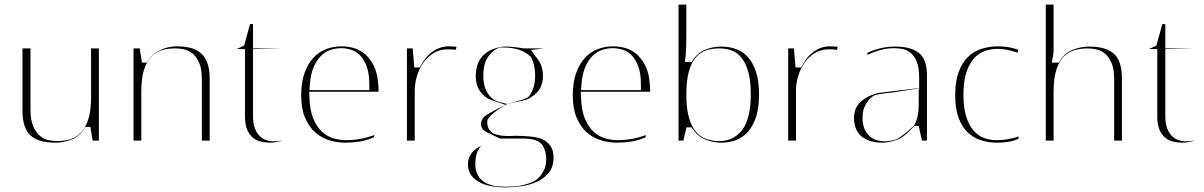

<svg xmlns="http://www.w3.org/2000/svg" viewBox="-20 -613 5250 837"><path d="M353 -60 348 -53Q327 -18 291 -4.5Q255 9 222 9Q148 9 113 -22.5Q78 -54 78 -131V-402H113V-134Q113 -89 125 -62Q137 -35 154.5 -20.5Q172 -6 192 -2Q212 2 229 2Q257 2 283.5 -5Q310 -12 331 -33Q352 -54 364.5 -91.5Q377 -129 377 -190V-402H411V0H384L374 -60Z M562 0V-402H589L599 -340H620L625 -348Q635 -365 650 -377Q665 -389 682 -396.5Q699 -404 717 -407.5Q735 -411 751 -411Q780 -411 805.5 -405.5Q831 -400 851 -385Q871 -370 882.5 -342.5Q894 -315 894 -270V0H860V-268Q860 -313 848 -340Q836 -367 818.5 -380.5Q801 -394 781 -398Q761 -402 744 -402Q716 -402 689.5 -395.5Q663 -389 642 -368.5Q621 -348 608.5 -311Q596 -274 596 -212V0Z M1011 -399 1044 -414 1070 -508H1083V-402H1209L1083 -399V-107Q1083 -74 1091.5 -52.5Q1100 -31 1113 -19Q1126 -7 1140.5 -2Q1155 3 1168 3Q1192 3 1212 -1Q1200 3 1185 6Q1170 9 1159 9Q1136 9 1116 4Q1096 -1 1081 -14Q1066 -27 1057 -49Q1048 -71 1048 -105V-399Z M1328 -213 1329 -187Q1331 -130 1346.5 -94Q1362 -58 1385 -37.5Q1408 -17 1435.5 -9.5Q1463 -2 1488 -2Q1551 -2 1611 -24V-15Q1580 -1 1548.5 4Q1517 9 1485 9Q1450 9 1415.5 -1.5Q1381 -12 1354 -36Q1327 -60 1310 -99.5Q1293 -139 1293 -197Q1293 -254 1307.5 -294.5Q1322 -335 1346 -361Q1370 -387 1402 -399Q1434 -411 1468 -411Q1542 -411 1583 -365.5Q1624 -320 1628 -251Q1630 -242 1630 -233V-231Q1630 -230 1630 -229V-228Q1630 -227 1630 -227V-225Q1630 -225 1630 -224Q1630 -223 1630 -223V-216Q1630 -215 1630 -215V-213ZM1329 -220H1590V-245Q1590 -293 1578.5 -323.5Q1567 -354 1549.5 -372Q1532 -390 1510 -396.5Q1488 -403 1467 -403Q1445 -403 1422.5 -396Q1400 -389 1381 -371Q1362 -353 1348.5 -323Q1335 -293 1331 -248Z M1754 0V-402H1779L1786 -319H1810L1814 -326Q1837 -369 1868.5 -390Q1900 -411 1936 -411Q1945 -411 1953 -410.5Q1961 -410 1970 -409L1967 -396Q1959 -397 1949.5 -397.5Q1940 -398 1932 -398Q1897 -398 1870 -381.5Q1843 -365 1825 -339Q1807 -313 1797.5 -281Q1788 -249 1788 -218V0Z M2119 -178Q2091 -189 2072.5 -215.5Q2054 -242 2054 -281Q2054 -338 2085 -370Q2112 -398 2158 -407Q2168 -410 2185 -410Q2214 -410 2264 -402H2351L2295 -395L2324 -355Q2335 -341 2341 -322.5Q2347 -304 2347 -284Q2347 -249 2333.5 -226.5Q2320 -204 2296 -190Q2288 -184 2279 -180Q2270 -176 2191 -160Q2187 -158 2185 -156H2184ZM2160 -406Q2143 -401 2129 -389Q2111 -375 2099 -349.5Q2087 -324 2087 -283Q2087 -242 2100 -217Q2113 -192 2131 -180Q2144 -170 2190 -160Q2275 -180 2285 -192Q2295 -204 2301.5 -220Q2308 -236 2310.5 -252.5Q2313 -269 2313 -284Q2313 -305 2308.5 -326.5Q2304 -348 2294 -365Q2253 -406 2174 -406Q2167 -406 2160 -406ZM2180 -158Q2180 -157 2179 -157ZM2184 -156Q2104 -108 2104 -83Q2104 -63 2111 -51.5Q2118 -40 2126 -34Q2134 -29 2143.5 -26.5Q2153 -24 2164 -22Q2180 -20 2200 -20Q2205 -20 2212 -20.5Q2219 -21 2228 -21Q2245 -21 2264 -20Q2288 -19 2311.5 -15.5Q2335 -12 2353 -1.5Q2371 9 2382 27Q2393 45 2393 74Q2393 115 2372 140.5Q2351 166 2319.5 180Q2288 194 2251 199Q2214 204 2182 204Q2158 204 2129.5 200Q2101 196 2076.5 184.5Q2052 173 2036 153.5Q2020 134 2020 103Q2020 67 2047 43Q2054 36 2061.5 31.5Q2069 27 2077 23Q2066 36 2059 55Q2052 74 2052 101Q2052 122 2057.5 137.5Q2063 153 2071.5 163.5Q2080 174 2090.5 180.5Q2101 187 2110 190Q2130 198 2150.5 199.5Q2171 201 2182 201Q2201 201 2222 199.5Q2243 198 2263.5 193Q2284 188 2302.5 179.5Q2321 171 2334 156Q2345 143 2353 125Q2361 107 2361 81Q2361 70 2359.5 59Q2358 48 2353 36Q2349 24 2342.5 16.5Q2336 9 2328 5Q2321 0 2313 -2.5Q2305 -5 2297 -6Q2281 -9 2266 -9H2262Q2261 -9 2261 -9H2258Q2258 -9 2257 -9Q2256 -9 2256 -9H2255Q2255 -9 2254 -9H2253Q2253 -9 2253 -9H2160L2105 -35Q2091 -41 2084 -51Q2077 -61 2077 -72Q2077 -90 2090 -103Q2102 -116 2184 -156Z M2512 -213 2513 -187Q2515 -130 2530.5 -94Q2546 -58 2569 -37.5Q2592 -17 2619.5 -9.5Q2647 -2 2672 -2Q2735 -2 2795 -24V-15Q2764 -1 2732.5 4Q2701 9 2669 9Q2634 9 2599.5 -1.5Q2565 -12 2538 -36Q2511 -60 2494 -99.5Q2477 -139 2477 -197Q2477 -254 2491.5 -294.5Q2506 -335 2530 -361Q2554 -387 2586 -399Q2618 -411 2652 -411Q2726 -411 2767 -365.5Q2808 -320 2812 -251Q2814 -242 2814 -233V-231Q2814 -230 2814 -229V-228Q2814 -227 2814 -227V-225Q2814 -225 2814 -224Q2814 -223 2814 -223V-216Q2814 -215 2814 -215V-213ZM2513 -220H2774V-245Q2774 -293 2762.5 -323.5Q2751 -354 2733.5 -372Q2716 -390 2694 -396.5Q2672 -403 2651 -403Q2629 -403 2606.5 -396Q2584 -389 2565 -371Q2546 -353 2532.5 -323Q2519 -293 2515 -248Z M2938 0V-593H2972V-462Q2972 -439 2971.5 -416.5Q2971 -394 2969 -372L2966 -343H2994L2998 -348Q3022 -384 3055.5 -397Q3089 -410 3124 -410Q3159 -410 3189 -399Q3219 -388 3241 -363.5Q3263 -339 3276 -299Q3289 -259 3289 -201Q3289 -144 3276 -104Q3263 -64 3241 -39Q3219 -14 3189 -2.5Q3159 9 3124 9Q3089 9 3055.5 -4.5Q3022 -18 2998 -53L2994 -58H2973L2959 0ZM3117 2Q3177 2 3215 -46Q3253 -94 3253 -203Q3253 -260 3242.5 -298Q3232 -336 3214 -359.5Q3196 -383 3170.5 -392.5Q3145 -402 3115 -402Q3084 -402 3058 -393.5Q3032 -385 3013 -362.5Q2994 -340 2983 -301Q2972 -262 2972 -201Q2972 -141 2983 -101.5Q2994 -62 3013.5 -39Q3033 -16 3059.5 -7Q3086 2 3117 2Z M3416 0V-402H3441L3448 -319H3472L3476 -326Q3499 -369 3530.5 -390Q3562 -411 3598 -411Q3607 -411 3615 -410.5Q3623 -410 3632 -409L3629 -396Q3621 -397 3611.5 -397.5Q3602 -398 3594 -398Q3559 -398 3532 -381.5Q3505 -365 3487 -339Q3469 -313 3459.5 -281Q3450 -249 3450 -218V0Z M3963 -61 3961 -58H3960Q3920 -14 3891 -4Q3855 9 3825 9Q3799 9 3776.5 2.5Q3754 -4 3737.5 -17Q3721 -30 3712 -50.5Q3703 -71 3703 -99Q3703 -142 3731 -168.5Q3759 -195 3810 -208L3987 -229V-274Q3987 -318 3976.5 -344Q3966 -370 3949.5 -383Q3933 -396 3914.5 -399.5Q3896 -403 3879 -403Q3849 -403 3820 -395.5Q3791 -388 3763 -374L3760 -382Q3789 -396 3820 -403Q3851 -410 3883 -410Q3950 -410 3985.5 -382.5Q4021 -355 4021 -284V0H3999L3985 -64H3966Q3964 -63 3963 -61ZM3985 -221H3987V-228L3872 -210Q3800 -203 3787.5 -195Q3775 -187 3764.5 -174Q3754 -161 3747 -143Q3740 -125 3740 -99Q3740 -52 3765.5 -24.5Q3791 3 3838 3Q3858 3 3883 -4Q3905 -10 3966 -67Q3974 -82 3979 -101Q3985 -125 3985 -157Z M4420 -8Q4398 2 4374 5.5Q4350 9 4326 9Q4291 9 4258 -1Q4225 -11 4199.5 -35Q4174 -59 4159 -99Q4144 -139 4144 -198Q4144 -259 4159.5 -300Q4175 -341 4200.5 -365.5Q4226 -390 4260 -400.5Q4294 -411 4330 -411Q4353 -411 4375.5 -407.5Q4398 -404 4419 -396L4415 -383Q4372 -400 4328 -400Q4299 -400 4272.5 -390.5Q4246 -381 4225.5 -358Q4205 -335 4192.5 -296.5Q4180 -258 4180 -199Q4180 -143 4192 -105Q4204 -67 4224 -44Q4244 -21 4270 -11.5Q4296 -2 4324 -2Q4348 -2 4372.5 -6Q4397 -10 4420 -18Z M4539 0V-593H4573V-422Q4573 -422 4573 -421V-420Q4573 -420 4573 -419V-417Q4573 -415 4573 -414V-413Q4573 -413 4573 -412V-410Q4573 -409 4573 -409V-399Q4573 -399 4573 -399V-398Q4573 -398 4573 -398V-397Q4573 -396 4573 -396Q4573 -383 4571 -372L4565 -340H4596L4601 -348Q4622 -383 4658 -396.5Q4694 -410 4727 -410Q4801 -410 4836 -378.5Q4871 -347 4871 -270V0H4837V-268Q4837 -313 4825 -340Q4813 -367 4795.5 -380.5Q4778 -394 4758 -398Q4738 -402 4721 -402Q4693 -402 4666.5 -395Q4640 -388 4619 -368Q4598 -348 4585.5 -310.5Q4573 -273 4573 -211V0Z M4988 -399 5021 -414 5047 -508H5060V-402H5186L5060 -399V-107Q5060 -74 5068.5 -52.5Q5077 -31 5090 -19Q5103 -7 5117.5 -2Q5132 3 5145 3Q5169 3 5189 -1Q5177 3 5162 6Q5147 9 5136 9Q5113 9 5093 4Q5073 -1 5058 -14Q5043 -27 5034 -49Q5025 -71 5025 -105V-399Z"/></svg>

Font: UN Bangla Thin
Style: Regular
Weight: 100
Designer: Desinged by Rajon, Unicode developed by Rashed (IMGN)
Version: Version 2.000;March 19, 2023;FontCreator 14.0.0.2901 64-bit